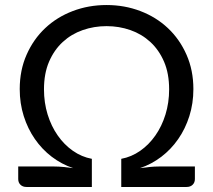

<svg xmlns="http://www.w3.org/2000/svg" viewBox="-20 -744 848 764"><path d="M755.5 -81.5V-31.5Q755.5 -17.5 746.5 -8.8Q737.5 0 722.5 0H462.5V-112Q503 -119.5 537.8 -143.8Q572.5 -168 598.2 -204.8Q624 -241.5 638.5 -288.5Q653 -335.5 653 -388.5Q653 -451.5 632.8 -498.5Q612.5 -545.5 578.2 -577Q544 -608.5 499 -624.2Q454 -640 404 -640Q354 -640 309 -624.2Q264 -608.5 229.8 -577Q195.5 -545.5 175.2 -498.5Q155 -451.5 155 -388.5Q155 -335.5 169.5 -288.5Q184 -241.5 209.8 -204.8Q235.5 -168 270.2 -143.8Q305 -119.5 345.5 -112V0H85.5Q70.5 0 61.5 -8.8Q52.5 -17.5 52.5 -31.5V-81.5H195.5Q213.5 -81.5 232.8 -79.5Q252 -77.5 271 -75Q225 -90.5 186 -120.2Q147 -150 118.8 -190.8Q90.5 -231.5 74.5 -282Q58.5 -332.5 58.5 -389.5Q58.5 -464.5 85.8 -526.2Q113 -588 159.8 -632Q206.5 -676 269.5 -700Q332.5 -724 404 -724Q475.5 -724 538.5 -700Q601.5 -676 648.2 -632Q695 -588 722.2 -526.2Q749.5 -464.5 749.5 -389.5Q749.5 -332.5 733.5 -282Q717.5 -231.5 689.2 -190.8Q661 -150 622 -120.2Q583 -90.5 537 -75Q556 -77.5 575.2 -79.5Q594.5 -81.5 612.5 -81.5Z"/></svg>

Font: Lato
Style: Regular
Weight: 400
Designer: Lukasz Dziedzic with Adam Twardoch and Botio Nikoltchev
Foundry: tyPoland Lukasz Dziedzic
Version: Version 2.015; 2015-08-06; http://www.latofonts.com/